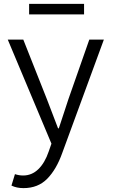

<svg xmlns="http://www.w3.org/2000/svg" viewBox="-20 -735 582 989"><path d="M39 221 57 162Q78 169 99 169Q144 169 177.5 136.5Q211 104 231 45L245 5L20 -531H100L222 -223L279 -74H283Q290 -93 313 -165L332 -223L440 -531H515L301 52Q271 137 223.5 185.5Q176 234 101 234Q66 234 39 221ZM130 -715H413V-661H130Z"/></svg>

Font: Nebula Sans Book
Style: Regular
Weight: 400
Designer: Paul D. Hunt for Adobe (as Source Sans)
Foundry: Nebula Entertainment & Broadcasting LLC
Version: Version 1.010